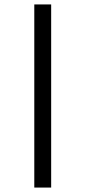

<svg xmlns="http://www.w3.org/2000/svg" viewBox="-20 -845 385 865"><path d="M134.5 0V-825H210.5V0Z"/></svg>

Font: Spartan Thin
Style: Regular
Weight: 400
Version: Version 1.004